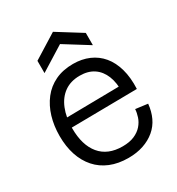

<svg xmlns="http://www.w3.org/2000/svg" viewBox="-174 -825 877 949"><g transform="rotate(-30 265.0 -350.5)"><path d="M283 13Q225 13 180 -5.5Q135 -24 104 -59Q73 -94 57 -142.5Q41 -191 41 -251Q41 -309 56 -359Q71 -409 100.5 -447Q130 -485 174 -506Q218 -527 276 -527Q326 -527 366.5 -509.5Q407 -492 435 -458.5Q463 -425 477 -375.5Q491 -326 488 -262L86 -257V-312L437 -317L417 -282Q419 -337 403 -377Q387 -417 355 -438.5Q323 -460 276 -460Q224 -460 188 -434.5Q152 -409 133 -362Q114 -315 114 -253Q114 -157 158 -104Q202 -51 286 -51Q326 -51 353.5 -63Q381 -75 398 -94.5Q415 -114 422.5 -137Q430 -160 431 -180L500 -171Q496 -129 480 -95Q464 -61 435.5 -37Q407 -13 368.5 0Q330 13 283 13ZM132 -558V-628L270 -714L408 -628V-558L270 -644Z"/></g></svg>

Font: Bricolage Grotesque 72pt Light
Style: Regular
Weight: 300
Designer: Mathieu Triay
Foundry: Atelier Triay
Version: Version 1.001;gftools[0.9.33.dev8+g029e19f]